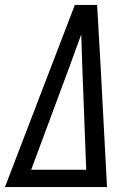

<svg xmlns="http://www.w3.org/2000/svg" viewBox="-32 -755 552 775"><path d="M-12 0 176 -490 270 -735H360L374 -490L400 0ZM94 -70H316L300 -490Q299 -522 298 -553.5Q297 -585 296 -616Q285 -585 273 -553.5Q261 -522 250 -490Z"/></svg>

Font: Iosevka Fixed
Style: Italic
Weight: 400
Italic angle: -9°
Monospace: yes
Designer: Belleve Invis
Foundry: Belleve Invis
Version: Version 33.2.4